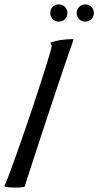

<svg xmlns="http://www.w3.org/2000/svg" viewBox="-93 -847 446 870"><path d="M240.2 -667Q235.4 -654.3 225.3 -625Q215.3 -595.7 201.4 -555.2Q187.5 -514.6 171.1 -465.6Q154.8 -416.5 137.2 -364Q119.6 -311.5 102.3 -258.5Q85 -205.6 69.1 -157.2Q53.2 -108.9 40 -68.4Q26.9 -27.8 18.1 0Q12.2 1 5.4 1.5Q-0.5 2.4 -8.8 2.7Q-17.1 2.9 -26.9 2.9Q-47.9 2.9 -69.8 0L-73.2 -4.9Q-67.4 -15.6 -55.4 -46.6Q-43.5 -77.6 -27.8 -121.3Q-12.2 -165 6.1 -217.8Q24.4 -270.5 43 -325Q61.5 -379.4 78.6 -431.6Q95.7 -483.9 109.1 -526.9Q122.6 -569.8 131.3 -599.1Q140.1 -628.4 141.1 -637.2Q141.1 -645.5 136.2 -648.9V-654.8Q149.4 -658.7 160.4 -661.4Q171.4 -664.1 182.9 -665.8Q194.3 -667.5 207.5 -668.5Q220.7 -669.4 237.8 -669.9L240.2 -667ZM134.8 -788.1Q134.8 -804.7 145.8 -815.9Q156.7 -827.1 173.3 -827.1Q190.4 -827.1 201.4 -815.9Q212.4 -804.7 212.4 -788.1Q212.4 -771.5 201.4 -760.3Q190.4 -749 173.3 -749Q156.7 -749 145.8 -760.3Q134.8 -771.5 134.8 -788.1ZM254.4 -788.1Q254.4 -804.7 265.6 -815.9Q276.9 -827.1 293.5 -827.1Q310.1 -827.1 321.3 -815.9Q332.5 -804.7 332.5 -788.1Q332.5 -771.5 321.3 -760.3Q310.1 -749 293.5 -749Q276.9 -749 265.6 -760.3Q254.4 -771.5 254.4 -788.1Z"/></svg>

Font: Romanesco
Style: Regular
Weight: 400
Designer: Astigmatic (AOETI)
Foundry: Astigmatic (AOETI)
Version: Version 1.000